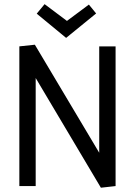

<svg xmlns="http://www.w3.org/2000/svg" viewBox="-20 -878 637 906"><path d="M525.4 0V-659.2H448.2V-157.2L144.5 -667L71.3 -659.2V0H148.4V-509.8L456.1 7.8ZM292 -699.2 433.6 -814.5 399.4 -856.4 295.9 -779.3 190.4 -858.4 153.3 -813.5Z"/></svg>

Font: Yaldevi Colombo Medium
Style: Regular
Weight: 500
Designer: Sol Matas, Denzil Rajitha, Kosala Senevirathne and Pathum Egodawatta
Foundry: Mooniak
Version: Version 1.020 ; ttfautohint (v1.6)